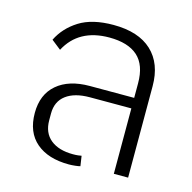

<svg xmlns="http://www.w3.org/2000/svg" viewBox="-88 -642 741 740"><g transform="rotate(15 282.5 -272.0)"><path d="M249 10Q166 10 118.5 -30.5Q71 -71 71 -148Q71 -222 118.5 -262.5Q166 -303 249 -303H426V-361Q426 -434 387.5 -468.5Q349 -503 274 -503Q152 -503 102 -408L64 -438Q89 -489 140.5 -521.5Q192 -554 277 -554Q377 -554 430 -504.5Q483 -455 483 -365V0H426V-261H261Q200 -261 166 -235.5Q132 -210 132 -162V-135Q132 -85 164.5 -58.5Q197 -32 254 -32Q266 -32 274.5 -33Q283 -34 288 -35L294 5Q288 7 274 8.5Q260 10 249 10Z"/></g></svg>

Font: IBM Plex Sans Thai Light
Style: Regular
Weight: 300
Designer: Mike Abbink, Paul van der Laan, Pieter van Rosmalen, Ben Mitchell, Mark Frömberg
Foundry: Bold Monday
Version: Version 1.2